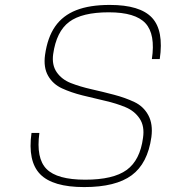

<svg xmlns="http://www.w3.org/2000/svg" viewBox="-20 -740 689 780"><path d="M196 -520Q190 -476 210.5 -446.5Q231 -417 268 -402.5Q305 -388 351.5 -377.5Q398 -367 443.5 -355Q489 -343 526 -325.5Q563 -308 582.5 -272Q602 -236 595 -183Q580 -76 515 -28Q450 20 322 20Q194 20 143 -32.5Q92 -85 108 -200H140Q126 -97 169 -53.5Q212 -10 326 -10Q440 -10 494.5 -49.5Q549 -89 561 -180Q568 -227 547.5 -258Q527 -289 490 -304.5Q453 -320 407 -330.5Q361 -341 315 -352.5Q269 -364 232 -381Q195 -398 175.5 -432Q156 -466 163 -517Q173 -588 204 -632.5Q235 -677 289.5 -698.5Q344 -720 426 -720Q549 -720 597.5 -668Q646 -616 629 -500H597Q612 -601 571 -645.5Q530 -690 422 -690Q313 -690 261 -651Q209 -612 196 -520Z"/></svg>

Font: Fivo Sans Thin
Style: Regular
Weight: 250
Foundry: Alexander Slobzheninov
Version: 1.0